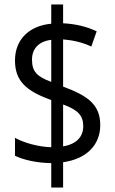

<svg xmlns="http://www.w3.org/2000/svg" viewBox="-20 -780 512 858"><path d="M209 -51V58H262V-55C368 -70 428 -133 428 -221C428 -312 373 -352 262 -393V-604C309 -600 350 -590 388 -572L412 -640C368 -661 319 -673 262 -676V-760H209V-674C111 -665 47 -604 47 -510C47 -420 94 -374 209 -333V-122C149 -124 87 -142 47 -164V-84C86 -65 145 -52 209 -51ZM209 -602V-414C144 -438 123 -461 123 -514C123 -561 152 -595 209 -602ZM262 -126V-313C328 -289 352 -264 352 -216C352 -170 323 -136 262 -126Z"/></svg>

Font: Noto Sans Sinhala UI Condensed
Style: Regular
Weight: 400
Width: 3
Designer: Jelle Bosma - Monotype Design Team
Foundry: Monotype Imaging Inc.
Version: Version 2.006